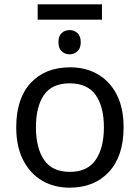

<svg xmlns="http://www.w3.org/2000/svg" viewBox="-20 -857 645 887"><path d="M551 -269Q551 -136 483.5 -63Q416 10 301 10Q230 10 174.5 -22.5Q119 -55 87 -117.5Q55 -180 55 -269Q55 -402 122 -474Q189 -546 304 -546Q377 -546 432.5 -513.5Q488 -481 519.5 -419.5Q551 -358 551 -269ZM146 -269Q146 -174 183.5 -118.5Q221 -63 303 -63Q384 -63 422 -118.5Q460 -174 460 -269Q460 -364 422 -418Q384 -472 302 -472Q220 -472 183 -418Q146 -364 146 -269ZM451 -837V-766H154V-837ZM302 -718Q322 -718 337.5 -704.5Q353 -691 353 -662Q353 -634 337.5 -620Q322 -606 302 -606Q280 -606 265 -620Q250 -634 250 -662Q250 -691 265 -704.5Q280 -718 302 -718Z"/></svg>

Font: Noto Sans IKEA
Style: Regular
Weight: 400
Designer: Monotype Design Team
Foundry: Monotype Imaging Inc.
Version: Version 2.001